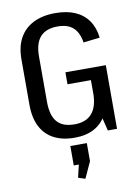

<svg xmlns="http://www.w3.org/2000/svg" viewBox="-102 -775 793 1090"><g transform="rotate(-10 295.0 -230.0)"><path d="M281 8Q211 8 161.5 -18Q112 -44 86 -95Q60 -146 60 -221V-482Q60 -555 87.5 -605Q115 -655 167.5 -681.5Q220 -708 294 -708Q360 -708 407.5 -687.5Q455 -667 483.5 -626.5Q512 -586 519 -527L424 -516Q415 -574 383.5 -602.5Q352 -631 295 -631Q227 -631 194 -594Q161 -557 161 -481V-220Q161 -142 193 -104.5Q225 -67 293 -67Q359 -67 392.5 -104.5Q426 -142 428 -214L490 -204Q490 -137 465.5 -90Q441 -43 394.5 -17.5Q348 8 281 8ZM428 -182V-344L460 -298H293V-367H526V0H473ZM343 50V154L300 248L260 235L292 99L335 162H248V50Z"/></g></svg>

Font: Pathway Extreme SemiCondensed Medium
Style: Regular
Weight: 500
Width: 4
Version: Version 1.001;gftools[0.9.26]